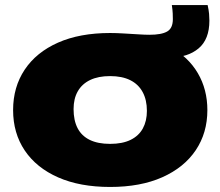

<svg xmlns="http://www.w3.org/2000/svg" viewBox="-20 -734 875 762"><path d="M417 8Q297 8 210.8 -30Q124.5 -68 78.2 -136.8Q32 -205.5 32 -297Q32 -388.5 78 -457.5Q124 -526.5 210.2 -564.8Q296.5 -603 417 -603Q441.5 -603 471 -601.2Q500.5 -599.5 527.8 -597.8Q555 -596 573 -596Q621 -596 643.5 -609Q666 -622 666 -658Q666 -668 665.5 -680.5Q665 -693 662 -714H804Q808.5 -694 809.8 -679Q811 -664 811 -652Q811 -578 768.2 -542Q725.5 -506 655 -506L656 -547Q727.5 -508 765.2 -443.5Q803 -379 803 -297Q803 -206.5 756.8 -137.8Q710.5 -69 624 -30.5Q537.5 8 417 8ZM417 -163Q466 -163 498.5 -179Q531 -195 547 -224.5Q563 -254 563 -294Q563 -337.5 546.2 -368.5Q529.5 -399.5 497 -415.8Q464.5 -432 417 -432Q370 -432 337.8 -416.5Q305.5 -401 288.8 -371.8Q272 -342.5 272 -301Q272 -256 288 -225.2Q304 -194.5 336.2 -178.8Q368.5 -163 417 -163Z"/></svg>

Font: Encode Sans SC Expanded Black
Style: Regular
Weight: 900
Width: 7
Designer: Multiple Designers
Foundry: Impallari Type
Version: Version 3.002